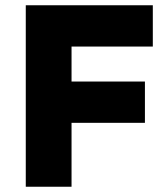

<svg xmlns="http://www.w3.org/2000/svg" viewBox="-20 -710 631 730"><path d="M78 0V-690H561V-533H252V-400H531V-243H252V0Z"/></svg>

Font: Oxanium ExtraBold
Style: Regular
Weight: 800
Designer: Severin Meyer
Version: Version 2.000